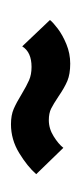

<svg xmlns="http://www.w3.org/2000/svg" viewBox="81 -521 148 350"><g transform="rotate(-90 155.0 -346.0)"><path d="M214 -292Q195 -292 182.5 -297.2Q170 -302.5 154 -313.5Q140.5 -322.5 132 -326.8Q123.5 -331 111 -331Q95.5 -331 81.5 -322.2Q67.5 -313.5 60.5 -304.5L12.5 -354Q26.5 -370 51 -385Q75.5 -400 103.5 -400Q120 -400 131.5 -395Q143 -390 158.5 -380.5Q173.5 -371.5 183.8 -367Q194 -362.5 208 -362.5Q235 -362.5 245.5 -379.5L293.5 -329Q290 -324 278.2 -315Q266.5 -306 249.5 -299Q232.5 -292 214 -292Z"/></g></svg>

Font: Anybody Narrow Medium
Style: Regular
Weight: 500
Width: 3
Designer: Tyler Finck
Foundry: Etcetera Type Company
Version: Version 1.000; ttfautohint (v1.8)